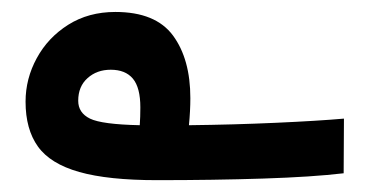

<svg xmlns="http://www.w3.org/2000/svg" viewBox="-20 -302 626 326"><path d="M246.6 3.9Q163.6 3.9 114.5 -10Q65.4 -23.9 44.4 -53.2Q23.4 -82.5 23.4 -129.4Q23.4 -168.5 42.5 -203.4Q61.5 -238.3 95.9 -260Q130.4 -281.7 175.8 -281.7Q244.1 -281.7 273.7 -241.7Q303.2 -201.7 303.2 -135.3Q303.2 -113.8 300.8 -89.4Q377 -90.3 448.2 -93.5Q519.5 -96.7 564 -100.6L563.5 -7.8Q510.3 -1.5 426.5 1.2Q342.8 3.9 246.6 3.9ZM217.3 -89.4Q218.3 -103.5 218.3 -119.6Q218.3 -153.3 205.6 -168.5Q192.9 -183.6 168 -183.6Q144.5 -183.6 128.7 -169.4Q112.8 -155.3 112.8 -130.9Q112.8 -110.4 132.8 -100.6Q152.8 -90.8 217.3 -89.4Z"/></svg>

Font: Cascadia Code SemiBold
Style: Regular
Weight: 600
Monospace: yes
Designer: Aaron Bell
Foundry: Saja Typeworks
Version: Version 2404.023; ttfautohint (v1.8.4)